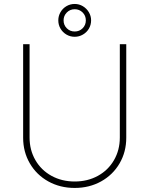

<svg xmlns="http://www.w3.org/2000/svg" viewBox="-20 -928 747 960"><path d="M611.3 -707V-239.3Q611.3 -168.5 577.9 -111.1Q544.4 -53.7 485.6 -21Q426.8 11.7 353.5 11.7Q280.3 11.7 221.4 -21Q162.6 -53.7 129.2 -111.1Q95.7 -168.5 95.7 -239.3V-707H127.9V-240.2Q127.9 -177.7 157 -127.4Q186 -77.1 237.5 -48.8Q289.1 -20.5 353.5 -20.5Q418 -20.5 469.5 -48.8Q521 -77.1 550 -127.4Q579.1 -177.7 579.1 -240.2V-707ZM271.5 -826.2Q271.5 -848.1 282.5 -867.2Q293.5 -886.2 312.3 -897.2Q331.1 -908.2 353.5 -908.2Q375.5 -908.2 394.3 -897Q413.1 -885.7 424.3 -866.9Q435.5 -848.1 435.5 -826.2Q435.5 -803.7 424.6 -784.9Q413.6 -766.1 394.5 -755.1Q375.5 -744.1 353.5 -744.1Q331.1 -744.1 312.3 -755.1Q293.5 -766.1 282.5 -784.9Q271.5 -803.7 271.5 -826.2ZM409.2 -826.2Q409.2 -849.6 393.1 -865.7Q377 -881.8 353.5 -881.8Q330.1 -881.8 314 -865.5Q297.9 -849.1 297.9 -826.2Q297.9 -802.7 314 -786.6Q330.1 -770.5 353.5 -770.5Q377 -770.5 393.1 -786.6Q409.2 -802.7 409.2 -826.2Z"/></svg>

Font: Pretendard JP Thin
Style: Regular
Weight: 100
Designer: Base glyphs from Inter by Rasmus Andersson; Hangeul glyphs from Noto Sans CJK(Source Han Sans) by Jang Soo-young and Kan
Foundry: Kil Hyung-jin
Version: Version 1.309